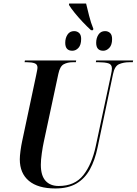

<svg xmlns="http://www.w3.org/2000/svg" viewBox="-20 -1056 773 1086"><path d="M495 -885Q472 -906 447 -932.5Q422 -959 401.5 -984.5Q381 -1010 370 -1028L371 -1036H467Q474 -1007 484 -967Q494 -927 508 -893L506 -885ZM389 -769Q349 -769 349 -814Q349 -841 362 -860.5Q375 -880 399 -880Q416 -880 427.5 -869.5Q439 -859 439 -836Q439 -802 424 -785.5Q409 -769 389 -769ZM564 -769Q524 -769 524 -814Q524 -841 537 -860.5Q550 -880 574 -880Q591 -880 602.5 -869.5Q614 -859 614 -835Q614 -802 598.5 -785.5Q583 -769 564 -769ZM293 10Q195 10 143.5 -33Q92 -76 92 -155Q92 -174 96 -203.5Q100 -233 105 -256L184 -628Q187 -644 189.5 -655.5Q192 -667 192 -674Q192 -692 176 -698Q160 -704 134 -704H119L121 -714H411L409 -704H391Q362 -704 340.5 -692.5Q319 -681 310 -638L228 -255Q222 -228 216.5 -189.5Q211 -151 211 -124Q211 -63 237.5 -33.5Q264 -4 312 -4Q403 -4 451.5 -65.5Q500 -127 522 -231L608 -634Q613 -656 613 -669Q613 -692 592.5 -698Q572 -704 539 -704H522L524 -714H733L731 -704H711Q679 -704 653.5 -693Q628 -682 619 -636L532 -222Q517 -150 488.5 -98Q460 -46 412.5 -18Q365 10 293 10Z"/></svg>

Font: Noto Serif Display Condensed SemiBold
Style: Italic
Weight: 600
Width: 3
Italic angle: -12°
Designer: Monotype Design Team
Foundry: Monotype Imaging Inc.
Version: Version 2.009